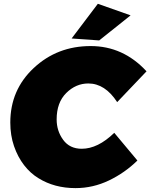

<svg xmlns="http://www.w3.org/2000/svg" viewBox="-20 -952 774 988"><path d="M490.5 -744 348.5 -754 483.5 -932.5 652 -873ZM368.5 16Q260 16 178 -35Q136.5 -60 104 -102Q71.5 -144 52.2 -199.8Q33 -255.5 33 -321.5Q33 -489.5 153.8 -602.2Q274.5 -715 446.5 -715Q614 -715 734 -585L583 -426.5Q520.5 -522.5 434.5 -522.5Q370.5 -522.5 321 -473.5Q271.5 -424.5 271.5 -337.5Q271.5 -278.5 305 -232.5Q338.5 -186.5 400.5 -186.5Q483.5 -186.5 568 -268.5L687 -126Q623 -63 540.8 -23.5Q458.5 16 368.5 16Z"/></svg>

Font: Argentum Sans Black
Style: Italic
Weight: 900
Italic angle: -11°
Designer: Julieta Ulanovsky (font), Cristiano Sobral (main changes and remaster)
Foundry: Julieta Ulanovsky (font), Cristiano Sobral (main changes and remaster)
Version: Version 2.007;June 15, 2022;FontCreator 14.0.0.2814 64-bit; 